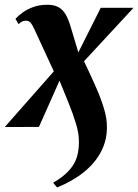

<svg xmlns="http://www.w3.org/2000/svg" viewBox="-58 -546 594 826"><path d="M90 -420Q81.5 -439 73.5 -448Q65.5 -457 54 -457Q43.5 -457 36.2 -453Q29 -449 22 -442L8.5 -465Q20 -478 39.2 -492Q58.5 -506 85.2 -515.8Q112 -525.5 146 -525.5Q171.5 -525.5 189.5 -517.2Q207.5 -509 220.5 -490Q233.5 -471 243.5 -439L279 -320.5L375.5 -512.5H516.5L303.5 -282.5Q328.5 -230 351.2 -179.2Q374 -128.5 388.2 -82.8Q402.5 -37 402 1.5Q402 58.5 376.5 107Q351 155.5 303.2 194.2Q255.5 233 187.5 260.5L170.5 240Q225.5 209 253.5 169.2Q281.5 129.5 281.5 65.5Q282 29.5 269 -13.5Q256 -56.5 236.8 -103.8Q217.5 -151 198 -199L109.5 0L-37.5 0.5L173.5 -239Z"/></svg>

Font: Merriweather 120pt ExtraBold
Style: Italic
Weight: 800
Italic angle: -7.8°
Version: Version 2.101